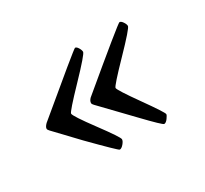

<svg xmlns="http://www.w3.org/2000/svg" viewBox="-70 -446 491 460"><g transform="rotate(-30 175.5 -216.5)"><path d="M20 -215Q20 -220 27 -227Q173 -349 176 -349Q180 -349 184 -342.5Q188 -336 188 -331Q188 -325 138.5 -273.5Q89 -222 89 -217Q89 -210 126.5 -159.5Q164 -109 164 -103Q164 -98 158 -91Q152 -84 147 -84Q144 -84 82 -147Q48 -183 24 -208Q20 -212 20 -215ZM143 -215Q143 -221 149 -227Q295 -349 299 -349Q303 -349 307.5 -342.5Q312 -336 312 -331Q312 -325 262 -273.5Q212 -222 212 -217Q212 -211 249 -159Q286 -107 286 -102Q286 -99 280.5 -91.5Q275 -84 270 -84Q266 -84 223 -129Q181 -173 147 -208Q143 -212 143 -215Z"/></g></svg>

Font: OFL Sorts Mill Goudy TT
Style: Italic
Weight: 500
Italic angle: -6°
Version: Version 003.000